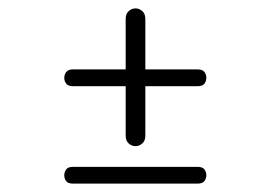

<svg xmlns="http://www.w3.org/2000/svg" viewBox="-20 -438 645 458"><path d="M303.2 -89.4Q294.4 -89.4 287.1 -95.7Q279.8 -102.1 279.8 -114.7V-232.4H154.3Q142.6 -232.4 137.9 -238.5Q133.3 -244.6 133.3 -252.4Q133.3 -259.8 137.9 -266.1Q142.6 -272.5 154.3 -272.5H279.8V-392.6Q279.8 -405.3 287.1 -411.6Q294.4 -418 303.2 -418Q312 -418 319.3 -411.6Q326.7 -405.3 326.7 -392.6V-272.5H451.2Q463.4 -272.5 467.8 -266.1Q472.2 -259.8 472.2 -252.4Q472.2 -244.6 467.8 -238.5Q463.4 -232.4 451.2 -232.4H326.7V-114.7Q326.7 -102.1 319.3 -95.7Q312 -89.4 303.2 -89.4ZM154.3 0Q142.1 0 137.7 -6.1Q133.3 -12.2 133.3 -20Q133.3 -27.3 137.7 -33.7Q142.1 -40 154.3 -40H451.2Q463.4 -40 467.8 -33.7Q472.2 -27.3 472.2 -20Q472.2 -12.2 467.5 -6.1Q462.9 0 451.2 0Z"/></svg>

Font: Cutive Mono
Style: Regular
Weight: 400
Designer: Vernon Adams
Foundry: Vernon Adams
Version: Version 1.110; ttfautohint (v1.8.4.7-5d5b)